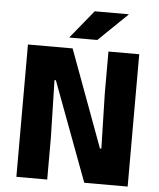

<svg xmlns="http://www.w3.org/2000/svg" viewBox="-56 -876 766 924"><g transform="rotate(5 326.5 -413.5)"><path d="M273.6 -639.3 446.7 -170.7H453.4L446.7 -440.4V-639.3H595.4V0H385.8L206.7 -479.6H200L206.8 -203.6V0H57.8V-639.3ZM364 -826.5H528V-825L388.4 -690H253.6V-691.3Z"/></g></svg>

Font: Anek Latin Medium
Style: Regular
Weight: 500
Designer: Yesha Goshar
Foundry: Ek Type
Version: Version 1.003